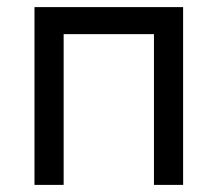

<svg xmlns="http://www.w3.org/2000/svg" viewBox="-20 -520 612 540"><path d="M495 0H413V-424H159V0H77V-500H495Z"/></svg>

Font: Bellota Text
Style: Bold
Weight: 700
Designer: Kemie Guaida
Foundry: Kemie Guaida
Version: Version 4.001